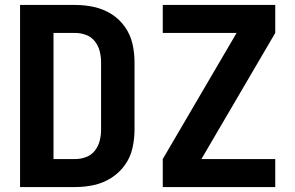

<svg xmlns="http://www.w3.org/2000/svg" viewBox="-20 -755 1192 775"><path d="M637 0H1091V-113H793L1091 -622V-735H637V-622H935L637 -113ZM61 0H284Q322 0 359 -8Q396 -16 428.5 -36.5Q461 -57 483.5 -88Q506 -119 514.5 -156.5Q523 -194 523 -232V-504Q523 -542 514.5 -579Q506 -616 483.5 -647.5Q461 -679 428.5 -699Q396 -719 359 -727Q322 -735 284 -735H61ZM284 -113H196V-622H284Q306 -622 327.5 -614Q349 -606 363 -588Q377 -570 382.5 -548Q388 -526 388 -504V-232Q388 -209 382.5 -187Q377 -165 363 -147Q349 -129 327.5 -121Q306 -113 284 -113Z"/></svg>

Font: Iosevka Sparkle Extrabold
Style: Regular
Weight: 800
Designer: Belleve Invis
Foundry: Belleve Invis
Version: Version 4.5.0; ttfautohint (v1.8.3)